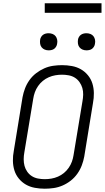

<svg xmlns="http://www.w3.org/2000/svg" viewBox="-20 -1139 640 1167"><path d="M252 8Q221 8 191.5 2.5Q162 -3 137.5 -17Q113 -31 94.5 -53.5Q76 -76 67.5 -103.5Q59 -131 58.5 -161.5Q58 -192 64 -223L117 -548Q122 -575 132 -601.5Q142 -628 159 -652Q176 -676 199.5 -694Q223 -712 249 -723.5Q275 -735 302.5 -739Q330 -743 357 -743Q388 -743 417.5 -737.5Q447 -732 471.5 -718Q496 -704 514.5 -681.5Q533 -659 541.5 -631.5Q550 -604 550.5 -573.5Q551 -543 545 -512L492 -187Q487 -160 477 -133.5Q467 -107 450 -83Q433 -59 410 -41Q387 -23 360.5 -11.5Q334 0 306.5 4Q279 8 252 8ZM252 -50Q272 -50 292.5 -53.5Q313 -57 332.5 -65.5Q352 -74 368.5 -87.5Q385 -101 397.5 -119Q410 -137 417 -156.5Q424 -176 427 -196L481 -522Q485 -543 485.5 -564Q486 -585 480.5 -604Q475 -623 463.5 -639.5Q452 -656 435.5 -666.5Q419 -677 398.5 -681Q378 -685 357 -685Q337 -685 316.5 -681.5Q296 -678 276.5 -669.5Q257 -661 240.5 -647.5Q224 -634 211.5 -616Q199 -598 192 -578.5Q185 -559 182 -539L128 -213Q124 -192 124 -171Q124 -150 129 -131Q134 -112 145.5 -95.5Q157 -79 173.5 -68.5Q190 -58 210.5 -54Q231 -50 252 -50ZM506 -833Q493 -833 482 -837.5Q471 -842 463.5 -851Q456 -860 454 -872.5Q452 -885 454 -898Q455 -906 460 -914.5Q465 -923 472.5 -928Q480 -933 488.5 -935Q497 -937 505 -937Q518 -937 529.5 -932.5Q541 -928 548 -919Q555 -910 557.5 -897.5Q560 -885 557 -872Q556 -864 551 -855.5Q546 -847 539 -842Q532 -837 523 -835Q514 -833 506 -833ZM276 -833Q263 -833 252 -837.5Q241 -842 233.5 -851Q226 -860 224 -872.5Q222 -885 224 -898Q225 -906 230 -914.5Q235 -923 242.5 -928Q250 -933 258.5 -935Q267 -937 275 -937Q288 -937 299.5 -932.5Q311 -928 318 -919Q325 -910 327.5 -897.5Q330 -885 327 -872Q326 -864 321 -855.5Q316 -847 309 -842Q302 -837 293 -835Q284 -833 276 -833ZM252 -1061V-1119H597V-1061Z"/></svg>

Font: Iosevka Aile Light Oblique
Style: Regular
Weight: 300
Italic angle: -9°
Designer: Belleve Invis
Foundry: Belleve Invis
Version: Version 31.1.0; ttfautohint (v1.8.4)